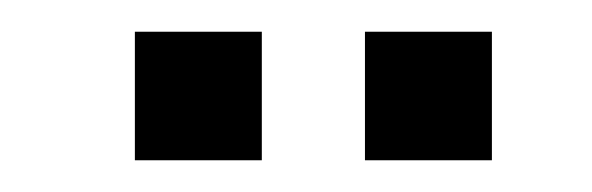

<svg xmlns="http://www.w3.org/2000/svg" viewBox="-20 -699 373 121"><path d="M65 -598V-679H145V-598ZM210 -598V-679H290V-598Z"/></svg>

Font: Homenaje
Style: Regular
Weight: 400
Version: Version 1.002